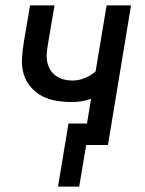

<svg xmlns="http://www.w3.org/2000/svg" viewBox="-20 -540 540 715"><path d="M275 155H196L235 -80H304L319 -172Q302 -166 284.5 -163Q267 -160 250 -160Q220 -160 191 -164.5Q162 -169 137 -182Q112 -195 93.5 -217Q75 -239 67.5 -266.5Q60 -294 62 -324.5Q64 -355 69 -385L92 -520H183L158 -372Q155 -355 154 -338.5Q153 -322 156.5 -306.5Q160 -291 168.5 -278Q177 -265 190 -256.5Q203 -248 218 -244Q233 -240 250 -240Q272 -240 295 -249Q318 -258 336 -274L377 -520H468L382 0H301Z"/></svg>

Font: Iosevka Medium
Style: Italic
Weight: 500
Italic angle: -9°
Monospace: yes
Designer: Belleve Invis
Foundry: Belleve Invis
Version: Version 32.5.0; ttfautohint (v1.8.4)